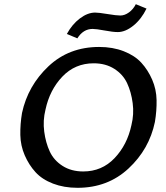

<svg xmlns="http://www.w3.org/2000/svg" viewBox="-20 -889 793 916"><path d="M349 -706 299 -727Q324 -773 361 -801Q398 -829 434 -829Q451 -829 493 -822Q535 -815 554 -815Q575 -815 595.5 -830Q616 -845 628 -869L679 -848Q654 -797 616 -766.5Q578 -736 542 -736Q519 -736 479 -743.5Q439 -751 422 -751Q377 -751 349 -706ZM350 7Q285 7 233 -13Q181 -33 149.5 -67.5Q118 -102 98 -148Q78 -194 77 -245Q76 -296 85 -350Q113 -480 211 -572.5Q309 -665 453 -665Q518 -665 570.5 -644.5Q623 -624 654.5 -589.5Q686 -555 706 -509Q726 -463 727 -411.5Q728 -360 719 -307Q692 -177 593 -85Q494 7 350 7ZM377 -71Q466 -71 526.5 -134.5Q587 -198 607 -292Q620 -344 613 -397Q606 -450 586.5 -492Q567 -534 525.5 -560.5Q484 -587 427 -587Q338 -587 277.5 -523.5Q217 -460 197 -366Q184 -314 191 -261Q198 -208 217.5 -166Q237 -124 278.5 -97.5Q320 -71 377 -71Z"/></svg>

Font: EauTestInfant Semibold
Style: Italic
Weight: 600
Italic angle: -12°
Designer: Christian Thalmann (Catharsis Fonts)
Version: Version 0.001;PS 000.001;hotconv 1.0.88;makeotf.lib2.5.64775